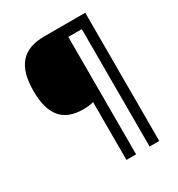

<svg xmlns="http://www.w3.org/2000/svg" viewBox="-205 -892 1065 1150"><g transform="rotate(-30 327.5 -316.5)"><path d="M558.1 -759.8H274.9C124 -759.8 55.2 -678.2 55.2 -508.8C55.2 -345.2 119.1 -264.2 259.8 -264.2C287.1 -264.2 311 -267.1 331.1 -272.9V127H397.9V-685.1H491.2V127H558.1Z"/></g></svg>

Font: Samim Medium
Style: Regular
Weight: 500
Foundry: DejaVu fonts team - Redesigned by Saber Rastikerdar
Version: Version 4.0.5